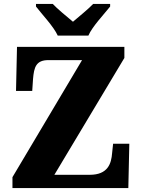

<svg xmlns="http://www.w3.org/2000/svg" viewBox="-20 -951 717 971"><path d="M272 -771H427C446 -816 507 -880 537 -918V-931H451C431 -909 377 -865 349 -841C320 -865 267 -909 247 -931H162V-918C191 -880 252 -816 272 -771ZM43 0H629L634 -224H552L547 -177C543 -124 526 -67 434 -67H255L609 -658V-714H66L61 -491H143L147 -551C152 -611 162 -647 225 -647H395L43 -55Z"/></svg>

Font: Noto Serif Tamil SemiCondensed Black
Style: Regular
Weight: 900
Width: 4
Designer: Indian Type Foundry, Tom Grace, and the Monotype Design Team
Foundry: Monotype Imaging Inc.
Version: Version 2.004